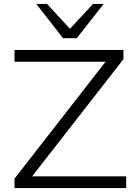

<svg xmlns="http://www.w3.org/2000/svg" viewBox="-20 -960 695 980"><path d="M54 0V-48L543 -676L547 -645H54V-705H610V-658L120 -29L116 -60H624V0ZM302 -765 165 -940H220L337 -813L455 -940H509L372 -765Z"/></svg>

Font: Nunito Sans 10pt SemiExpanded Light
Style: Regular
Weight: 300
Width: 6
Designer: Vernon Adams
Foundry: Vernon Adams
Version: Version 3.101;gftools[0.9.27]